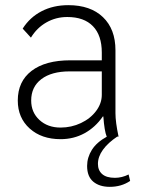

<svg xmlns="http://www.w3.org/2000/svg" viewBox="-20 -530 546 745"><path d="M485 172Q451 195 406 195Q366 195 342 175Q318 155 318 114Q318 81 336.5 51.5Q355 22 395 0H394Q385 -22 381 -78H379Q350 -36 308 -13Q266 10 215 10Q141 10 95 -31.5Q49 -73 49 -140Q49 -214 102.5 -255Q156 -296 253 -296H375V-326Q375 -393 340.5 -428.5Q306 -464 241 -464Q197 -464 160 -443Q123 -422 100 -384L68 -419Q96 -463 141.5 -486.5Q187 -510 245 -510Q331 -510 379.5 -463.5Q428 -417 428 -335V-91Q428 -56 440 0H435Q399 24 379.5 51Q360 78 360 106Q360 131 376.5 145.5Q393 160 426 160Q453 160 479 147ZM375 -253H250Q180 -253 140.5 -223Q101 -193 101 -140Q101 -94 133 -64.5Q165 -35 215 -35Q257 -35 294 -52.5Q331 -70 353 -99.5Q375 -129 375 -162Z"/></svg>

Font: Sarabun ExtraLight
Style: Regular
Weight: 275
Designer: Suppakit Chalermlarp | Katatrad Co.,Ltd.
Foundry: Cadson Demak Co.,Ltd.
Version: Version 1.000; ttfautohint (v1.6)